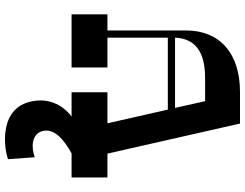

<svg xmlns="http://www.w3.org/2000/svg" viewBox="-130 -610 1017 798"><g transform="rotate(90 379.0 -211.5)"><path d="M618 0H718V-149H619L494 -700H363C203 -700 107 -617 107 -475V-149H40V0H261V-149H137V-400H436L493 -149H364V0H465C420 33 392 88 399 147C415 309 602 280 642 264L634 153C598 167 537 169 525 120C513 71 562 31 618 0ZM137 -430C141 -516 198 -555 306 -555H401L429 -430Z"/></g></svg>

Font: Space Cowgirl Bold
Style: Regular
Weight: 700
Designer: Valery Marier
Foundry: Valery Marier
Version: Version 1.000;hotconv 1.0.109;makeotfexe 2.5.65596